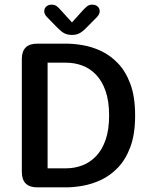

<svg xmlns="http://www.w3.org/2000/svg" viewBox="-20 -807 659 827"><path d="M266 -619Q297 -619 336 -612.5Q375 -606 414.5 -587.8Q454 -569.5 487.5 -535Q521 -500.5 541.5 -445.5Q562 -390.5 562 -309.5Q562 -229 541.5 -174Q521 -119 487.5 -84.5Q454 -50 414.5 -31.8Q375 -13.5 336 -6.8Q297 0 266 0H140.5Q74 0 74 -67V-552.5Q74 -619 140.5 -619ZM264.5 -82Q301 -82 334.2 -94.5Q367.5 -107 393.5 -134Q419.5 -161 434.8 -204.5Q450 -248 450 -309.5Q450 -371.5 434.8 -415Q419.5 -458.5 393.5 -485.5Q367.5 -512.5 334.2 -524.8Q301 -537 264.5 -537H185V-82ZM398 -734 360 -695.5Q342.5 -676.5 327.2 -666.5Q312 -656.5 290 -656.5Q267.5 -656.5 252.2 -666.5Q237 -676.5 219.5 -695.5L182 -734Q170.5 -746 170.5 -758.5Q170.5 -771 179.5 -779Q188.5 -787 202.5 -787Q215.5 -787 224.5 -780.2Q233.5 -773.5 243 -762L290 -710.5L336.5 -762Q346 -772.5 355 -779.8Q364 -787 377 -787Q391.5 -787 400.5 -779Q409.5 -771 409.5 -759Q409.5 -753.5 407 -747.2Q404.5 -741 398 -734Z"/></svg>

Font: Sono ExtraLight Monospace Medium
Style: Regular
Weight: 500
Version: Version 2.112